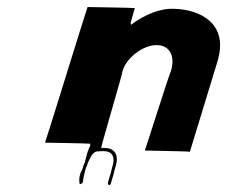

<svg xmlns="http://www.w3.org/2000/svg" viewBox="-20 -532 645 545"><path d="M229.5 -103 226.4 -93C224.3 -86 223.8 -81 221.6 -74L220.4 -70C218.2 -66 217 -62 215.4 -57L214.2 -53C212.7 -48 209.1 -43 207.9 -39C204.3 -27 204.5 -18 206.1 -10C207.1 -7 215 -13 215.6 -15C215.3 -24 219.3 -37 221.7 -48L222.9 -52L223.8 -55C224.4 -57 226 -59 226.6 -61L227.9 -65L229.4 -70C236.7 -84 239.4 -96 253.2 -102C258.2 -102 264.5 -103 269.5 -103H274.5C298.5 -103 307.3 -86 299.6 -61L297.8 -55C296.3 -50 296.1 -46 294.8 -42L293.6 -38L292.4 -34L291.2 -30L287.5 -18C286.3 -14 286.1 -10 287.4 -8C293.9 -3 295.3 -14 296.5 -18L299.9 -29L301.4 -34L302.6 -38C304.1 -43 304.4 -47 305.6 -51L306.8 -55L308.6 -61C317.5 -90 307.2 -112 277.2 -112H272.2H267.2C265.2 -112 329.6 -329 327.6 -329C337.2 -367 385.5 -404 424.5 -404C465.5 -404 478.2 -367 464 -327C461.7 -326 392.4 -106 391.1 -105C389.8 -104 520.5 -103 518.9 -101L597.1 -357C631.1 -468 544.4 -505 475 -507C433.6 -509 389.8 -490 350.9 -461C352.6 -463 351.2 -465 350.8 -467L362.6 -509C362.9 -510 229.5 -512 228.5 -512C227.5 -512 108.8 -127 107.8 -127C107.8 -127 237.2 -125 236.9 -124C235.3 -122 235.7 -120 236.4 -119L236.1 -118C233.9 -114 231 -108 229.5 -103Z"/></svg>

Font: Hussar Wojna
Style: 3Obl
Weight: 400
Designer: Robert Jablonski
Foundry: Cannot Into Space Fonts
Version: Version 1.01